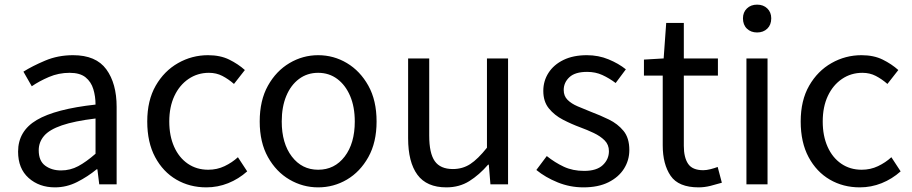

<svg xmlns="http://www.w3.org/2000/svg" viewBox="-20 -795 3931 828"><path d="M217 13Q149 13 103.5 -27.5Q58 -68 58 -141Q58 -230 138.5 -277.5Q219 -325 392 -344Q392 -379 382.5 -410.5Q373 -442 349 -461.5Q325 -481 280 -481Q233 -481 191 -463Q149 -445 117 -423L81 -486Q119 -510 174.5 -533.5Q230 -557 295 -557Q394 -557 438.5 -496Q483 -435 483 -334V0H408L400 -65H397Q358 -33 312.5 -10Q267 13 217 13ZM243 -60Q283 -60 317.5 -78.5Q352 -97 392 -132V-284Q301 -273 247 -254.5Q193 -236 170 -209Q147 -182 147 -147Q147 -101 175 -80.5Q203 -60 243 -60Z M870 13Q798 13 740.5 -20.5Q683 -54 649 -117.5Q615 -181 615 -271Q615 -362 651.5 -425.5Q688 -489 748 -523Q808 -557 877 -557Q930 -557 968.5 -538Q1007 -519 1036 -493L989 -433Q965 -454 939 -467.5Q913 -481 881 -481Q832 -481 793 -454.5Q754 -428 732 -381Q710 -334 710 -271Q710 -209 731 -162Q752 -115 790 -89Q828 -63 878 -63Q916 -63 948.5 -78.5Q981 -94 1006 -117L1046 -56Q1009 -23 964 -5Q919 13 870 13Z M1352 13Q1286 13 1228.5 -20.5Q1171 -54 1135.5 -117.5Q1100 -181 1100 -271Q1100 -362 1135.5 -425.5Q1171 -489 1228.5 -523Q1286 -557 1352 -557Q1419 -557 1476 -523Q1533 -489 1568.5 -425.5Q1604 -362 1604 -271Q1604 -181 1568.5 -117.5Q1533 -54 1476 -20.5Q1419 13 1352 13ZM1352 -63Q1423 -63 1466.5 -120Q1510 -177 1510 -271Q1510 -334 1490 -381Q1470 -428 1434.5 -454.5Q1399 -481 1352 -481Q1305 -481 1269.5 -454.5Q1234 -428 1214.5 -381Q1195 -334 1195 -271Q1195 -177 1238.5 -120Q1282 -63 1352 -63Z M1905 13Q1820 13 1780 -41.5Q1740 -96 1740 -199V-543H1831V-210Q1831 -134 1855 -100Q1879 -66 1933 -66Q1975 -66 2008 -87.5Q2041 -109 2080 -158V-543H2171V0H2095L2088 -85H2085Q2047 -41 2004 -14Q1961 13 1905 13Z M2496 13Q2438 13 2385 -8.5Q2332 -30 2293 -62L2338 -122Q2373 -94 2411.5 -76Q2450 -58 2499 -58Q2553 -58 2579.5 -83Q2606 -108 2606 -143Q2606 -171 2587.5 -189.5Q2569 -208 2540.5 -221.5Q2512 -235 2482 -246Q2444 -260 2407.5 -279Q2371 -298 2347 -327.5Q2323 -357 2323 -403Q2323 -446 2345.5 -481Q2368 -516 2410 -536.5Q2452 -557 2511 -557Q2561 -557 2604.5 -539Q2648 -521 2679 -496L2635 -437Q2607 -458 2577.5 -471.5Q2548 -485 2512 -485Q2460 -485 2435.5 -462Q2411 -439 2411 -407Q2411 -381 2427.5 -364.5Q2444 -348 2471 -336.5Q2498 -325 2528 -313Q2568 -298 2606 -279.5Q2644 -261 2669 -230.5Q2694 -200 2694 -148Q2694 -104 2671 -67.5Q2648 -31 2604 -9Q2560 13 2496 13Z M2993 13Q2906 13 2872 -37Q2838 -87 2838 -168V-469H2757V-538L2842 -543L2853 -696H2929V-543H3076V-469H2929V-166Q2929 -116 2947.5 -88.5Q2966 -61 3013 -61Q3027 -61 3044.5 -65.5Q3062 -70 3075 -75L3093 -7Q3070 0 3044 6.5Q3018 13 2993 13Z M3199 0V-543H3290V0ZM3245 -655Q3218 -655 3201 -671.5Q3184 -688 3184 -716Q3184 -742 3201 -758.5Q3218 -775 3245 -775Q3272 -775 3289 -758.5Q3306 -742 3306 -716Q3306 -688 3289 -671.5Q3272 -655 3245 -655Z M3688 13Q3616 13 3558.5 -20.5Q3501 -54 3467 -117.5Q3433 -181 3433 -271Q3433 -362 3469.5 -425.5Q3506 -489 3566 -523Q3626 -557 3695 -557Q3748 -557 3786.5 -538Q3825 -519 3854 -493L3807 -433Q3783 -454 3757 -467.5Q3731 -481 3699 -481Q3650 -481 3611 -454.5Q3572 -428 3550 -381Q3528 -334 3528 -271Q3528 -209 3549 -162Q3570 -115 3608 -89Q3646 -63 3696 -63Q3734 -63 3766.5 -78.5Q3799 -94 3824 -117L3864 -56Q3827 -23 3782 -5Q3737 13 3688 13Z"/></svg>

Font: Source Han Sans SC
Style: Regular
Weight: 400
Designer: Ryoko NISHIZUKA 西塚涼子 (kana, bopomofo & ideographs); Paul D. Hunt (Latin, Greek & Cyrillic); Sandoll Communications 산돌커뮤니
Foundry: Adobe
Version: Version 2.002;hotconv 1.0.116;makeotfexe 2.5.65601; ttfautoh